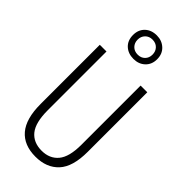

<svg xmlns="http://www.w3.org/2000/svg" viewBox="-308 -1046 1115 1115"><g transform="rotate(45 250.0 -488.5)"><path d="M250 10Q155 10 105 -48.5Q55 -107 55 -228V-714H110V-231Q110 -130 146.5 -85Q183 -40 251 -40Q316 -40 353 -84Q390 -128 390 -228V-714H445V-225Q445 -102 393 -46Q341 10 250 10ZM251 -794Q207 -794 179 -820Q151 -846 151 -891Q151 -934 178.5 -960.5Q206 -987 251 -987Q293 -987 321.5 -960.5Q350 -934 350 -890Q350 -847 322 -820.5Q294 -794 251 -794ZM251 -829Q278 -829 295 -846Q312 -863 312 -890Q312 -917 295 -934.5Q278 -952 250 -952Q223 -952 206 -934.5Q189 -917 189 -891Q189 -864 206 -846.5Q223 -829 251 -829Z"/></g></svg>

Font: Noto Sans Mono ExtraCondensed Light
Style: Regular
Weight: 300
Width: 2
Designer: Monotype Design Team
Foundry: Monotype Imaging Inc.
Version: Version 2.014; ttfautohint (v1.8.4.7-5d5b)